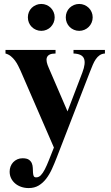

<svg xmlns="http://www.w3.org/2000/svg" viewBox="-20 -727 560 972"><path d="M449.2 -639.2Q449.2 -653.3 443.8 -665.8Q438.5 -678.2 429.2 -687.3Q419.9 -696.3 407.5 -701.7Q395 -707 380.9 -707Q366.7 -707 354.2 -701.7Q341.8 -696.3 332.5 -687.3Q323.2 -678.2 318.1 -665.8Q313 -653.3 313 -639.2Q313 -625 318.1 -612.5Q323.2 -600.1 332.5 -590.8Q341.8 -581.5 354.2 -576.2Q366.7 -570.8 380.9 -570.8Q395 -570.8 407.5 -576.2Q419.9 -581.5 429.2 -590.8Q438.5 -600.1 443.8 -612.5Q449.2 -625 449.2 -639.2ZM256.8 -639.2Q256.8 -653.3 251.5 -665.8Q246.1 -678.2 237.1 -687.3Q228 -696.3 215.6 -701.7Q203.1 -707 189 -707Q174.8 -707 162.4 -701.7Q149.9 -696.3 140.6 -687.3Q131.3 -678.2 126.2 -665.8Q121.1 -653.3 121.1 -639.2Q121.1 -625 126.2 -612.5Q131.3 -600.1 140.6 -590.8Q149.9 -581.5 162.4 -576.2Q174.8 -570.8 189 -570.8Q203.1 -570.8 215.6 -576.2Q228 -581.5 237.1 -590.8Q246.1 -600.1 251.5 -612.5Q256.8 -625 256.8 -639.2ZM511.2 -456.1V-474.1H352.1V-456.1Q395 -454.6 405 -430.9Q415 -407.2 397 -359.9L321.8 -163.1L227.1 -382.8Q219.7 -398.9 216.8 -412.4Q213.9 -425.8 217.3 -435.5Q220.7 -445.3 231.2 -450.7Q241.7 -456.1 261.2 -456.1V-474.1H7.8V-456.1Q22.9 -452.1 34.7 -442.6Q46.4 -433.1 55.7 -420.7Q64.9 -408.2 71.8 -394.5Q78.6 -380.9 84 -369.1L252.9 20Q238.8 55.2 227.8 83.3Q216.8 111.3 206.8 130.6Q196.8 149.9 186.5 160.4Q176.3 170.9 163.1 170.9Q153.3 170.9 150.4 163.8Q147.5 156.7 147 146Q146.5 135.3 146 122.6Q145.5 109.9 140.9 99.1Q136.2 88.4 125.7 81.3Q115.2 74.2 94.2 74.2Q79.6 74.2 67.6 79.6Q55.7 85 46.9 94.2Q38.1 103.5 33.4 116Q28.8 128.4 28.8 142.1Q28.8 160.6 36.4 175.8Q43.9 190.9 56.9 201.9Q69.8 212.9 87.4 219Q105 225.1 125 225.1Q154.3 225.1 175.8 212.2Q197.3 199.2 213.6 178Q230 156.7 242.7 128.9Q255.4 101.1 267.1 70.8L435.1 -362.8Q442.4 -381.8 449.5 -398.4Q456.5 -415 465.1 -427.5Q473.6 -439.9 484.6 -447.5Q495.6 -455.1 511.2 -456.1Z"/></svg>

Font: Galatia SIL
Style: Bold
Weight: 700
Designer: Development by SIL's NRSI team
Version: Version 2.1